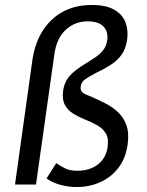

<svg xmlns="http://www.w3.org/2000/svg" viewBox="-20 -743 593 773"><path d="M288 10Q253.8 10 221.1 0.6Q188.3 -8.8 167.4 -24.6L206.4 -86.2Q223.7 -74.2 242.7 -64.9Q261.7 -55.5 291.8 -55.5Q340.3 -55.5 373.7 -80.6Q407 -105.7 413.4 -152Q418.4 -186.4 405.4 -206.9Q392.4 -227.4 368.8 -240.1Q345.1 -252.9 316.7 -264.2Q294 -273.6 273.2 -286.6Q252.5 -299.5 241 -321Q229.6 -342.5 234.1 -377.4Q239.6 -414.9 262.4 -439.4Q285.2 -464 325.9 -487.7Q345 -499.9 363.4 -512Q381.7 -524.1 395 -540.6Q408.3 -557 411.9 -582.2Q416.2 -616.2 396.3 -636.6Q376.5 -657.1 332.7 -657.1Q281.6 -657.1 244.5 -622.8Q207.3 -588.5 198.5 -522L124.9 0H40.4L111 -505.7Q118.4 -552.6 137 -592.2Q155.7 -631.7 185.8 -661.1Q215.8 -690.5 256.8 -706.8Q297.8 -723 349.5 -723Q406.9 -723 440 -703.9Q473 -684.7 485.1 -653.2Q497.2 -621.6 491.9 -584.4Q486.9 -546.8 469.2 -522.3Q451.4 -497.9 424.1 -480.8Q396.8 -463.7 362.6 -447.5Q332.7 -431.5 320.1 -421.8Q307.5 -412.1 304.9 -394.9Q302.9 -378.1 312.5 -370.4Q322 -362.8 348.1 -353.4Q373.6 -342.1 401.5 -328.3Q429.4 -314.5 452.8 -293.6Q476.2 -272.7 488.3 -240.8Q500.4 -208.9 493.9 -161.2Q486 -105.3 456.6 -67.2Q427.2 -29 383.5 -9.5Q339.8 10 288 10Z"/></svg>

Font: Public Sans Thin
Style: Italic
Weight: 100
Italic angle: -8°
Designer: The Public Sans project authors (U.S. Web Design System). Libre Franklin designed by Pablo Impallari and Rodrigo Fuenzal
Version: Version 2.000